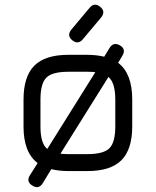

<svg xmlns="http://www.w3.org/2000/svg" viewBox="-20 -727 662 816"><path d="M287 -556Q263 -576 283 -601L361 -694Q381 -718 406 -698Q430 -678 410 -653L332 -560Q312 -536 287 -556ZM118 62Q90 45 107 18L140 -34Q80 -79 80 -189V-304Q80 -402 126 -448Q172 -494 270 -494H352Q389 -494 423 -486L446 -524Q463 -550 490 -534Q517 -518 500 -490L482 -460Q542 -415 542 -304V-190Q542 -92 496 -46Q450 0 352 0H270Q232 0 198 -8L162 51Q145 79 118 62ZM152 -189Q152 -117 181 -94L385 -420Q375 -422 352 -422H270Q202 -422 177 -397Q152 -372 152 -304ZM270 -72H352Q420 -72 445 -97Q470 -122 470 -190V-304Q470 -375 441 -400L237 -74Q247 -72 270 -72Z"/></svg>

Font: Jura SemiBold
Style: Regular
Weight: 600
Designer: Daniel Johnson, Alexei Vanyashin
Foundry: Daniel Johnson
Version: Version 5.103